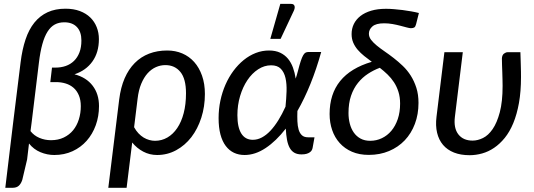

<svg xmlns="http://www.w3.org/2000/svg" viewBox="-20 -768 2672 960"><path d="M83 -456.5Q91 -521 107.8 -571Q124.5 -621 152 -655Q179.5 -689 218 -706.8Q256.5 -724.5 307.5 -724.5Q348 -724.5 379.2 -712.8Q410.5 -701 431.5 -680.5Q452.5 -660 463.5 -632.2Q474.5 -604.5 474.5 -572.5Q474.5 -506 442.2 -460.8Q410 -415.5 352.5 -396.5Q411.5 -381 443.2 -339.5Q475 -298 475 -237.5Q475 -186.5 458.8 -141.8Q442.5 -97 413.2 -64Q384 -31 342.8 -12Q301.5 7 251.5 7Q216 7 182.2 -7Q148.5 -21 125 -50.5L115.5 29.5L91.5 131Q85.5 150 74.2 160.5Q63 171 42.5 171H6.5L46 -157ZM132.5 -112.5Q150 -90 177.2 -78.5Q204.5 -67 235 -67Q271 -67 299 -80.5Q327 -94 345.8 -117Q364.5 -140 374.2 -171Q384 -202 384 -237Q384 -268.5 374.2 -291.5Q364.5 -314.5 347.8 -329Q331 -343.5 308.5 -350.5Q286 -357.5 260 -357.5H231.5L240 -430H257.5Q285 -430 308.8 -438.2Q332.5 -446.5 350 -463.5Q367.5 -480.5 377.2 -505.8Q387 -531 387 -565.5Q387 -609 364.5 -632.8Q342 -656.5 301.5 -656.5Q274.5 -656.5 254 -645.5Q233.5 -634.5 218 -610.2Q202.5 -586 191.8 -547.5Q181 -509 174.5 -454L138 -154.5Z M576 -271Q583.5 -331 603.2 -376.5Q623 -422 653.8 -453Q684.5 -484 725.5 -499.8Q766.5 -515.5 816 -515.5Q857 -515.5 891.5 -500.8Q926 -486 951 -458Q976 -430 990.2 -389.5Q1004.5 -349 1004.5 -298Q1004.5 -235 986.5 -179.2Q968.5 -123.5 936.8 -82.2Q905 -41 861 -17Q817 7 765.5 7Q728 7 696 -10Q664 -27 641 -55.5L613 171H521.5ZM650.5 -132Q660 -114.5 672.2 -101.5Q684.5 -88.5 698.2 -80.2Q712 -72 726.5 -68Q741 -64 755 -64Q788.5 -64 817 -80.5Q845.5 -97 866.2 -127.8Q887 -158.5 898.5 -202.5Q910 -246.5 910 -301.5Q910 -374 882 -408.2Q854 -442.5 807 -442.5Q782.5 -442.5 759.8 -432.5Q737 -422.5 718.2 -401.8Q699.5 -381 686.2 -349.2Q673 -317.5 668 -274.5Z M1073 0ZM1543 -28.5Q1542 -23 1539 -17.2Q1536 -11.5 1529.5 -6.8Q1523 -2 1513 1Q1503 4 1487.5 4Q1466.5 4 1452 -4.2Q1437.5 -12.5 1428.5 -28.8Q1419.5 -45 1415 -69.2Q1410.5 -93.5 1409 -125Q1360.5 -62.5 1308.2 -27.8Q1256 7 1203 7Q1173.5 7 1149.8 -4.2Q1126 -15.5 1108.8 -38.2Q1091.5 -61 1082.2 -95.8Q1073 -130.5 1073 -177.5Q1073 -222.5 1082 -265Q1091 -307.5 1107.5 -345Q1124 -382.5 1147.2 -413.8Q1170.5 -445 1198.5 -467.8Q1226.5 -490.5 1258.5 -503Q1290.5 -515.5 1325 -515.5Q1357.5 -515.5 1380.8 -504.5Q1404 -493.5 1419.8 -474.5Q1435.5 -455.5 1444.8 -430Q1454 -404.5 1458.5 -375Q1461.5 -384 1464.2 -393.2Q1467 -402.5 1469.5 -412.5Q1477.5 -444 1483.8 -462.8Q1490 -481.5 1495.8 -491.5Q1501.5 -501.5 1507.8 -504.8Q1514 -508 1521.5 -508H1586Q1562.5 -423.5 1532.5 -349.2Q1502.5 -275 1467 -213Q1466 -185.5 1467 -161.5Q1468 -137.5 1473.2 -119.8Q1478.5 -102 1489.5 -91.8Q1500.5 -81.5 1520.5 -81.5H1552.5ZM1244 -69Q1267.5 -69 1289.5 -80.8Q1311.5 -92.5 1332 -114.2Q1352.5 -136 1371.5 -166.5Q1390.5 -197 1407.5 -234.5Q1411.5 -274 1412.8 -311.5Q1414 -349 1407.5 -377.8Q1401 -406.5 1384.2 -424Q1367.5 -441.5 1335.5 -441.5Q1301.5 -441.5 1270.8 -421.5Q1240 -401.5 1217 -367.2Q1194 -333 1180.5 -287.8Q1167 -242.5 1167 -192Q1167 -131 1186.8 -100Q1206.5 -69 1244 -69ZM1331.5 -573.5 1381.5 -748.5H1435.5Q1448.5 -748.5 1452.2 -739.2Q1456 -730 1449.5 -715L1383 -573.5Z M2060.5 -647.5Q2057.5 -635 2051.8 -631Q2046 -627 2034.5 -627Q2027.5 -627 2013.8 -630.8Q2000 -634.5 1982 -639.2Q1964 -644 1942.8 -647.8Q1921.5 -651.5 1900.5 -651.5Q1860 -651.5 1842.2 -636Q1824.5 -620.5 1824.5 -599.5Q1824.5 -583.5 1835.2 -569.2Q1846 -555 1863.2 -540.8Q1880.5 -526.5 1902.8 -511.2Q1925 -496 1948.2 -478Q1971.5 -460 1994 -438.5Q2016.5 -417 2033.8 -389.8Q2051 -362.5 2061.8 -329Q2072.5 -295.5 2072.5 -253.5Q2072.5 -196.5 2054.5 -148.8Q2036.5 -101 2003.8 -66.5Q1971 -32 1925.2 -12.8Q1879.5 6.5 1824 6.5Q1776.5 6.5 1740 -9.2Q1703.5 -25 1678.5 -52.8Q1653.5 -80.5 1640.8 -117.8Q1628 -155 1628 -198Q1628 -397 1839 -459Q1819 -473.5 1800.8 -488.2Q1782.5 -503 1768.5 -519.2Q1754.5 -535.5 1746.2 -554.8Q1738 -574 1738 -597.5Q1738 -625 1749.2 -648Q1760.5 -671 1782.2 -688Q1804 -705 1836 -714.5Q1868 -724 1910 -724Q1928.5 -724 1949.8 -722.2Q1971 -720.5 1993 -717.8Q2015 -715 2036 -711.2Q2057 -707.5 2074.5 -703ZM1980.5 -250Q1980.5 -282.5 1972.2 -308.8Q1964 -335 1950 -356.5Q1936 -378 1917.5 -395.8Q1899 -413.5 1879 -429Q1848 -417.5 1819.8 -399Q1791.5 -380.5 1769.8 -353.5Q1748 -326.5 1735.2 -289.2Q1722.5 -252 1722.5 -203Q1722.5 -175 1729 -149.8Q1735.5 -124.5 1748.8 -105.5Q1762 -86.5 1782.5 -75.2Q1803 -64 1831 -64Q1862 -64 1889.2 -77Q1916.5 -90 1936.8 -114Q1957 -138 1968.8 -172.5Q1980.5 -207 1980.5 -250Z M2294 -507 2254.5 -184Q2247.5 -127.5 2271.8 -96.2Q2296 -65 2343 -65Q2368.5 -65 2395 -78Q2421.5 -91 2443.2 -122.5Q2465 -154 2479 -206.8Q2493 -259.5 2493 -338.5Q2493 -352.5 2492.5 -370Q2492 -387.5 2491.5 -405.8Q2491 -424 2490.2 -442Q2489.5 -460 2489.5 -476Q2490.5 -493 2500 -500Q2509.5 -507 2518.5 -507H2582Q2582.5 -493 2583 -476Q2583.5 -459 2584 -442Q2584.5 -425 2584.8 -409.5Q2585 -394 2585 -383Q2585 -310.5 2574.8 -253.2Q2564.5 -196 2546.5 -152.5Q2528.5 -109 2503.8 -78.5Q2479 -48 2450.5 -28.8Q2422 -9.5 2390.8 -0.8Q2359.5 8 2328 8Q2283.5 8 2250 -5.2Q2216.5 -18.5 2195.2 -43.5Q2174 -68.5 2165.5 -104Q2157 -139.5 2162.5 -184L2202 -507Z"/></svg>

Font: Lato Medium
Style: Italic
Weight: 500
Italic angle: -7°
Designer: Lukasz Dziedzic
Foundry: tyPoland Lukasz Dziedzic
Version: Version 2.006; 2014-01-15